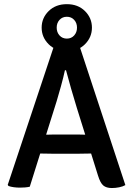

<svg xmlns="http://www.w3.org/2000/svg" viewBox="-20 -918 656 945"><path d="M244 -686.5H373L597 -7Q585 0 566.8 3.8Q548.5 7.5 530.5 7.5Q503.5 7.5 488.5 -5Q473.5 -17.5 462.5 -53.5L358 -387.5Q344.5 -431 330.2 -480.8Q316 -530.5 305 -572H299.5Q292 -537 280 -493.5Q268 -450 259 -420.5L126.5 1Q116 3.5 103.2 4.5Q90.5 5.5 77.5 5.5Q63 5.5 48 3.5Q33 1.5 22 -2.5L18 -8ZM233.5 -161.5Q228.5 -161.5 215 -161.8Q201.5 -162 187.8 -162.2Q174 -162.5 169 -162.5H114.5L150 -255H198Q203 -255 215.2 -255.2Q227.5 -255.5 239.5 -255.8Q251.5 -256 256 -256H352Q357 -256 369.2 -255.8Q381.5 -255.5 394 -255.2Q406.5 -255 411.5 -255H460.5L491 -162.5H436.5Q431.5 -162.5 417.5 -162.2Q403.5 -162 390 -161.8Q376.5 -161.5 371.5 -161.5ZM185 -782Q185 -829.5 219.5 -863.5Q254 -897.5 309 -897.5Q364 -897.5 398.2 -863.5Q432.5 -829.5 432.5 -782Q432.5 -734.5 398.2 -700.2Q364 -666 309 -666Q254 -666 219.5 -700.2Q185 -734.5 185 -782ZM259 -782Q259 -759 273 -743.5Q287 -728 309 -728Q331 -728 345 -743.5Q359 -759 359 -782Q359 -805 345 -820.2Q331 -835.5 309 -835.5Q287 -835.5 273 -820.2Q259 -805 259 -782Z"/></svg>

Font: Signika Negative Light Medium
Style: Regular
Weight: 500
Version: Version 2.001